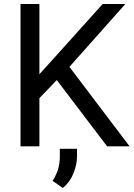

<svg xmlns="http://www.w3.org/2000/svg" viewBox="-20 -731 667 959"><path d="M515.1 0 263.7 -331.1 176.8 -240.7V0H82.5V-710.9H176.8V-360.4L253.9 -445.3L492.7 -710.9H606L326.7 -397L627.4 0ZM364.7 12.2V50.8Q364.7 89.4 347.4 133.8Q330.1 178.2 293.9 208L242.7 172.4Q260.7 144.5 269.8 115.2Q278.8 85.9 278.8 51.8V12.2Z"/></svg>

Font: Vazirmatn FD
Style: Regular
Weight: 400
Designer: Saber Rastikerdar
Foundry: Saber Rastikerdar
Version: Version 33.001